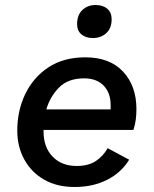

<svg xmlns="http://www.w3.org/2000/svg" viewBox="-20 -738 615 767"><path d="M278 9Q207 9 156 -20.5Q105 -50 77 -101Q49 -152 49 -216Q49 -296 81 -362.5Q113 -429 173.5 -469Q234 -509 321 -509Q418 -509 471.5 -452Q525 -395 525 -302Q525 -282 522.5 -261Q520 -240 513 -219H154Q154 -216 154 -212Q154 -150 190 -112.5Q226 -75 286 -75Q333 -75 362.5 -94.5Q392 -114 410 -146L496 -100Q465 -49 408.5 -20Q352 9 278 9ZM316 -425Q252 -425 216 -388.5Q180 -352 165 -301H422Q422 -309 422 -318Q422 -367 394 -396Q366 -425 316 -425ZM351 -586Q323 -586 305.5 -600.5Q288 -615 288 -642Q288 -678 309 -698Q330 -718 362 -718Q391 -718 408.5 -703Q426 -688 426 -662Q426 -625 404.5 -605.5Q383 -586 351 -586Z"/></svg>

Font: Work Sans Medium
Style: Italic
Weight: 500
Italic angle: -13°
Designer: Wei Huang
Foundry: Wei Huang
Version: Version 2.012; ttfautohint (v1.8.3)